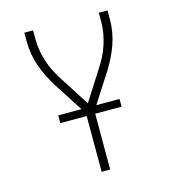

<svg xmlns="http://www.w3.org/2000/svg" viewBox="-109 -825 819 914"><g transform="rotate(-15 300.0 -367.5)"><path d="M279 0V-289L172 -455Q155 -482 141 -510Q127 -538 116.5 -567.5Q106 -597 100.5 -628Q95 -659 95 -691V-735H138V-691Q138 -662 143 -634Q148 -606 157 -578.5Q166 -551 179 -525.5Q192 -500 208 -476L300 -332L392 -476Q408 -500 421 -525.5Q434 -551 443 -578.5Q452 -606 457 -634Q462 -662 462 -691V-735H505V-691Q505 -659 499.5 -628Q494 -597 483.5 -567.5Q473 -538 459 -510Q445 -482 428 -455L321 -289V0ZM149 -275V-313H451V-275Z"/></g></svg>

Font: Iosevka Curly XLtEx
Style: Regular
Weight: 200
Width: 7
Monospace: yes
Designer: Belleve Invis
Foundry: Belleve Invis
Version: Version 11.1.0; ttfautohint (v1.8.3)